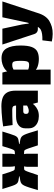

<svg xmlns="http://www.w3.org/2000/svg" viewBox="952 -1506 763 2706"><g transform="rotate(-90 1333.0 -152.5)"><path d="M833 -500Q812 -433 799 -391Q786 -349 775.5 -325Q765 -301 751 -289.5Q737 -278 714.5 -273.5Q692 -269 656 -264V-258Q693 -252 717 -247.5Q741 -243 757 -231Q773 -219 785.5 -193.5Q798 -168 813 -121.5Q828 -75 850 0H638Q613 -79 599 -119.5Q585 -160 576.5 -175.5Q568 -191 559 -192.5Q550 -194 535 -194L532 -324Q548 -324 557.5 -327Q567 -330 575.5 -346Q584 -362 595.5 -398Q607 -434 627 -500ZM229 -500Q249 -434 261 -398Q273 -362 281 -346Q289 -330 298.5 -327Q308 -324 323 -324L321 -194Q307 -194 298.5 -192.5Q290 -191 281.5 -175.5Q273 -160 259 -119.5Q245 -79 219 0H7Q29 -75 44 -121.5Q59 -168 71.5 -193.5Q84 -219 100 -231Q116 -243 140 -247.5Q164 -252 201 -258V-264Q165 -269 142.5 -273.5Q120 -278 106 -289.5Q92 -301 81 -325Q70 -349 57 -391Q44 -433 23 -500ZM375 -324V-194H296V-324ZM520 -500V-389Q520 -358 512.5 -324Q505 -290 491 -263Q502 -238 511 -207.5Q520 -177 520 -154V0H336V-154Q336 -177 345.5 -207.5Q355 -238 365 -263Q351 -290 344 -324Q337 -358 337 -389V-500ZM560 -324V-194H481V-324Z M1190 -514Q1261 -514 1309.5 -495.5Q1358 -477 1383.5 -432.5Q1409 -388 1409 -310V0H1242L1213 -107L1199 -127V-311Q1198 -337 1185.5 -349Q1173 -361 1140 -361Q1101 -361 1044.5 -360Q988 -359 924 -356L905 -489Q943 -496 995.5 -501.5Q1048 -507 1100 -510.5Q1152 -514 1190 -514ZM1328 -307 1327 -206H1120Q1101 -206 1091.5 -197.5Q1082 -189 1082 -175V-159Q1082 -146 1092.5 -137Q1103 -128 1124 -128Q1148 -128 1174 -139.5Q1200 -151 1224 -169Q1248 -187 1265 -206V-142Q1258 -125 1243 -99Q1228 -73 1202.5 -47Q1177 -21 1139.5 -3.5Q1102 14 1050 14Q1004 14 964.5 -2Q925 -18 901.5 -49.5Q878 -81 878 -128V-178Q878 -238 922.5 -272.5Q967 -307 1043 -307Z M1865 -512Q1963 -512 2004 -442Q2045 -372 2045 -244Q2045 -141 2023.5 -85Q2002 -29 1960 -7.5Q1918 14 1856 14Q1799 14 1749.5 -3Q1700 -20 1670 -62L1684 -144Q1704 -137 1722.5 -130Q1741 -123 1772 -123Q1793 -123 1805.5 -130.5Q1818 -138 1823.5 -163.5Q1829 -189 1829 -242Q1829 -296 1823.5 -321.5Q1818 -347 1806 -354Q1794 -361 1775 -361Q1749 -361 1734 -355.5Q1719 -350 1703 -342L1674 -421Q1687 -446 1715.5 -466.5Q1744 -487 1783 -499.5Q1822 -512 1865 -512ZM1664 -500 1684 -421 1706 -405V-74L1700 -62Q1703 -30 1705 8Q1707 46 1706 81V180H1496V-500Z M2666 -500 2507 -14Q2486 58 2456 99.5Q2426 141 2389 162.5Q2352 184 2308 197Q2262 210 2207.5 209Q2153 208 2102 197L2118 64Q2171 65 2206.5 59.5Q2242 54 2266 42Q2283 33 2297.5 14.5Q2312 -4 2321 -24L2351 -94Q2362 -120 2370.5 -158.5Q2379 -197 2384 -224L2443 -500ZM2282 -500 2341 -224Q2345 -201 2348 -177Q2351 -153 2354 -130H2384L2319 0H2273Q2249 0 2231.5 -13.5Q2214 -27 2207 -49L2059 -500Z"/></g></svg>

Font: Exo 2 Black
Style: Regular
Weight: 900
Designer: Natanael Gama
Foundry: Natanael Gama
Version: Version 2.010